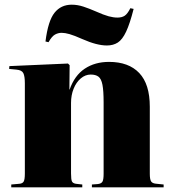

<svg xmlns="http://www.w3.org/2000/svg" viewBox="-20 -799 731 819"><path d="M28 0V-12L62 -15Q76 -16 81 -24.5Q86 -33 86 -59V-444Q86 -474 79.5 -487Q73 -500 50 -502L19 -505L20 -517L270 -528L277 -521L276 -417H277Q298 -477 341.5 -506Q385 -535 445 -535Q529 -535 574 -487.5Q619 -440 619 -344V-58Q619 -33 625 -24.5Q631 -16 649 -15L678 -12V0H372V-12L398 -14Q413 -16 417.5 -25Q422 -34 422 -58V-362Q422 -412 417 -437.5Q412 -463 400 -472Q388 -481 367 -481Q344 -481 324.5 -464.5Q305 -448 294 -420.5Q283 -393 283 -360V-59Q283 -33 287 -25Q291 -17 304 -15L331 -12V0ZM436 -605Q393 -605 332 -632Q296 -648 276.5 -653.5Q257 -659 243 -659Q228 -659 214.5 -651.5Q201 -644 187 -619L174 -622Q185 -710 212.5 -744.5Q240 -779 286 -779Q311 -779 336.5 -770.5Q362 -762 387 -751Q423 -735 443.5 -729.5Q464 -724 481 -724Q500 -724 512 -732Q524 -740 536 -764L550 -761Q534 -698 518 -664Q502 -630 482.5 -617.5Q463 -605 436 -605Z"/></svg>

Font: Literata 72pt ExtraBold
Style: Regular
Weight: 800
Designer: Latin by Veronika Burian and Jose Scaglione. Greek by Irene Vlachou. Cyrillic by Vera Evstafieva.
Foundry: TypeTogether
Version: Version 3.002